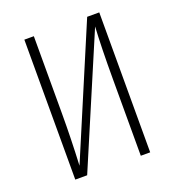

<svg xmlns="http://www.w3.org/2000/svg" viewBox="-126 -783 802 882"><g transform="rotate(-20 275.0 -342.0)"><path d="M458 -684.1V0H412.1V-375Q412.1 -532.2 418 -629.9L149.9 0H91.8V-684.1H138.2V-307.1Q138.2 -183.6 131.8 -53.2L398.9 -684.1Z"/></g></svg>

Font: Fira Sans Compressed ExtraLight
Style: Regular
Weight: 250
Width: 1
Designer: Carrois Corporate & Edenspiekermann AG
Foundry: Carrois Corporate GbR & Edenspiekermann AG
Version: Version 4.203;PS 004.203;hotconv 1.0.88;makeotf.lib2.5.64775